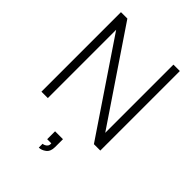

<svg xmlns="http://www.w3.org/2000/svg" viewBox="-278 -842 1229 1229"><g transform="rotate(45 336.5 -227.5)"><path d="M311 265V230.5Q316.5 230.5 326 226.8Q335.5 223 342.8 214Q350 205 348.5 189H311V117.5H382.5V189Q382.5 229 359 247Q335.5 265 311 265ZM70 0V-720H128L545 -102.5V-720H603V0H545L128 -618.5V0Z"/></g></svg>

Font: Manrope ExtraLight Light
Style: Regular
Weight: 300
Version: Version 4.504